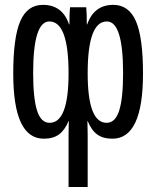

<svg xmlns="http://www.w3.org/2000/svg" viewBox="-20 -558 640 786"><path d="M333 -528.3Q335.4 -503.9 335.4 -458H336.9Q364.7 -538.1 443.8 -538.1Q507.3 -538.1 536.4 -471.4Q565.4 -404.8 565.4 -256.8Q565.4 9.8 440.4 9.8Q401.9 9.8 378.2 -7.3Q354.5 -24.4 338.9 -62.5H337.9L338.9 -7.8V207.5H260.7V-7.8L261.7 -62.5H260.7Q245.1 -24.9 221.4 -7.6Q197.8 9.8 159.2 9.8Q34.2 9.8 34.2 -256.8Q34.2 -404.8 63 -471.4Q91.8 -538.1 155.8 -538.1Q235.8 -538.1 262.7 -458H264.2Q264.2 -503.9 266.6 -528.3ZM115.7 -258.8Q115.7 -156.2 131.6 -105.7Q147.5 -55.2 183.1 -55.2Q260.7 -55.2 260.7 -257.8Q260.7 -470.2 182.1 -470.2Q115.7 -470.2 115.7 -258.8ZM483.9 -258.8Q483.9 -470.2 417.5 -470.2Q338.9 -470.2 338.9 -257.8Q338.9 -55.2 416.5 -55.2Q451.7 -55.2 467.8 -105Q483.9 -154.8 483.9 -258.8Z"/></svg>

Font: Cousine
Style: Regular
Weight: 400
Monospace: yes
Designer: Steve Matteson
Foundry: Ascender Corporation
Version: Version 1.20